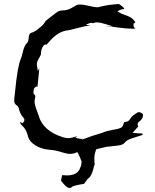

<svg xmlns="http://www.w3.org/2000/svg" viewBox="-20 -735 762 944"><path d="M360.8 13.2Q357.4 14.2 354.5 15.1Q341.8 21.5 325.2 21.5Q308.1 21.5 286.1 14.2Q252 2.9 224.6 1.5Q187 -1 156.2 -19Q123.5 -38.6 117.2 -66.4Q109.4 -100.6 86.4 -119.6Q79.6 -126.5 78.6 -136.7L90.3 -128.4L94.7 -133.8Q100.1 -139.6 100.1 -145.5Q100.1 -150.9 95.2 -156.2Q78.1 -175.3 72.3 -202.6Q70.3 -211.4 63 -216.3Q49.8 -223.6 49.8 -241.7L50.3 -251.5Q52.2 -263.2 53.7 -281.2L54.2 -284.7Q65.4 -404.8 82 -445.3Q87.4 -458 91.3 -475.1Q98.6 -509.8 111.3 -522Q119.6 -529.3 120.1 -542Q121.6 -558.6 124.8 -565.7Q127.9 -572.8 138.7 -575.2Q157.2 -582 172.9 -597.2Q193.8 -611.3 203.6 -630.9Q205.1 -633.3 253.9 -670.9Q269 -683.6 286.1 -683.6Q313 -683.6 335.9 -698.2Q348.6 -705.1 351.6 -707Q360.8 -712.9 373 -712.9Q386.7 -712.9 417.5 -706.1Q439.5 -700.2 458 -699.2Q465.3 -699.2 472.7 -702.1Q514.6 -712.4 564.9 -715.3L565.4 -714.8Q584 -703.6 591.3 -691.4Q588.4 -689.9 583 -689.5Q572.8 -689 557.1 -679.2Q573.7 -668.9 577.6 -667.5L606 -657.2Q630.9 -647.5 640.6 -631.8Q642.6 -628.9 646 -625.5L637.2 -619.1Q637.2 -617.7 636.7 -616Q636.2 -614.3 636.2 -611.8Q636.2 -603 645 -594.2Q642.1 -593.8 636.2 -593.8Q600.1 -593.8 565.9 -599.1Q536.1 -604 495.6 -606L535.6 -605.5Q513.7 -611.8 492.2 -618.4Q470.7 -625 457 -625Q445.8 -625 436.5 -620.6Q432.6 -623 427.7 -623Q424.3 -623 401.4 -613.8L423.8 -609.4Q402.3 -608.4 351.6 -594.7Q323.7 -586.9 313.5 -585.9Q266.1 -581.1 223.1 -531.2Q219.2 -526.4 214.6 -521.7Q210 -517.1 210 -514.6L206.5 -516.6Q198.7 -516.6 192.9 -509.3Q181.2 -493.7 181.2 -466.8Q168.5 -443.4 164.8 -435.3Q161.1 -427.2 161.1 -419.9Q161.1 -414.6 166 -385.7L173.3 -399.4Q166 -319.8 164.6 -309.6L161.6 -310.1L159.2 -309.6Q147.5 -304.7 146 -293.9Q144.5 -289.6 144.5 -277.3Q145 -272.9 152.8 -266.1Q153.3 -265.1 153.3 -261.7V-255.9Q149.9 -246.1 149.9 -235.8Q149.9 -220.2 160.6 -192.9Q165.5 -181.6 168.5 -171.4Q189.9 -89.8 292 -59.6Q305.7 -55.7 316.9 -55.7Q329.1 -55.7 360.4 -65.4L350.1 -57.6Q367.2 -54.2 370.8 -53.2Q374.5 -52.2 379.4 -51.8Q385.3 -51.8 388.7 -52.7L380.4 -47.4L430.7 -65.9L456.1 -73.7Q486.3 -82.5 491.2 -85.4Q499.5 -89.8 532.2 -96.2Q558.1 -99.6 574.7 -106.9Q583.5 -111.8 587.4 -126Q590.8 -135.3 592.8 -135.3Q612.8 -135.3 620.1 -150.9Q627.4 -163.1 640.1 -170.9L649.4 -177.7Q655.8 -183.6 663.1 -183.6Q671.4 -183.6 682.6 -173.8Q683.1 -171.9 683.1 -169.4Q683.1 -150.4 664.1 -137.2Q656.7 -131.8 656.7 -124Q656.7 -119.1 659.7 -113.3L631.8 -82Q665 -78.6 679.7 -78.6Q681.2 -75.2 681.6 -71.8Q655.8 -63 629.9 -55.4Q604 -47.9 592.3 -32.7Q588.4 -27.3 578.1 -23.4Q567.9 -19.5 531.2 -16.1Q502.9 -14.2 484.4 -8.8Q478 -6.8 471.2 -5.4Q461.9 -4.4 452.6 -0.5Q451.7 4.4 449.7 9.3Q443.8 24.4 443.8 46.9Q443.8 59.1 445.3 73.2Q439.9 87.4 439.5 93.8Q428.7 135.7 411.6 143.6Q402.8 156.7 393.1 168.9Q342.8 176.8 335 183.1Q330.6 189 320.3 189Q306.2 189 279.8 152.8L285.6 126Q298.3 127.4 309.1 127.4Q363.3 127.4 375.5 86.9Q380.9 77.1 380.9 58.1Q371.6 32.7 360.8 13.2Z"/></svg>

Font: Kurland
Style: Regular
Weight: 400
Designer: GGBot
Version: 0.22